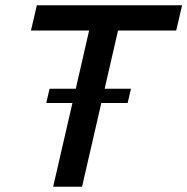

<svg xmlns="http://www.w3.org/2000/svg" viewBox="-20 -710 712 730"><path d="M649.9 -593.8H428.7L377.9 -372.6H478L465.3 -318.4H365.2L292 0H182.1L255.4 -318.4H155.8L168.5 -372.6H268.1L318.8 -593.8H97.7L120.1 -689.9H672.4Z"/></svg>

Font: HK Grotesk SemiBold Italic
Style: Regular
Weight: 600
Italic angle: -13°
Designer: Alfredo Marco Pradil and Stefan Peev
Foundry: Hanken Design Co.
Version: Version 1.000;PS 001.000;hotconv 1.0.88;makeotf.lib2.5.64775